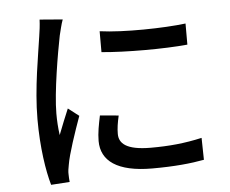

<svg xmlns="http://www.w3.org/2000/svg" viewBox="-54 -829 1109 924"><g transform="rotate(-5 500.0 -366.5)"><path d="M170 -765C169 -738 165 -708 161 -683C150 -603 118 -438 118 -288C118 -151 136 -37 156 32L246 26C245 14 244 0 244 -11C243 -22 246 -43 249 -56C257 -107 293 -212 320 -287L268 -327C253 -291 233 -243 218 -203C213 -239 211 -272 211 -307C211 -411 244 -600 260 -680C265 -699 273 -736 281 -756ZM453 -684V-583C569 -572 755 -572 868 -583V-685C764 -672 567 -668 453 -684ZM419 -280C410 -237 402 -197 402 -158C402 -62 479 -4 648 -4C756 -4 835 -12 899 -24L897 -130C813 -111 739 -104 650 -104C530 -104 497 -139 497 -184C497 -211 501 -237 509 -272Z"/></g></svg>

Font: Spoqa Han Sans Neo Medium
Style: Regular
Weight: 500
Designer: [Spoqa Han Sans Neo] Dong-huui Kim  Younghwa Kang  Yujin Lee  [Noto Sans] Ryoko NISHIZUKA  (kana & ideographs); Paul D. 
Foundry: Spoqa (http://www.spoqa-han-sans.com)
Version: Version 1.000